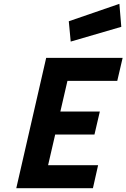

<svg xmlns="http://www.w3.org/2000/svg" viewBox="-20 -982 660 1002"><path d="M349 -765 339 -871 603 -962 613 -842ZM65 0 221 -680H620L592 -560H332L295 -400H501L473 -280H268L231 -120H492L465 0Z"/></svg>

Font: Titillium Web
Style: Bold Italic
Weight: 700
Italic angle: -13°
Version: Version 1.002;PS 57.000;hotconv 1.0.70;makeotf.lib2.5.55311